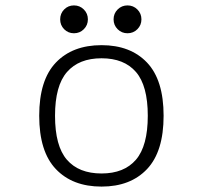

<svg xmlns="http://www.w3.org/2000/svg" viewBox="-20 -679 750 710"><path d="M290 -571Q275 -556 253.5 -556Q232 -556 217.2 -571Q202.5 -586 202.5 -607.5Q202.5 -629 217.2 -644Q232 -659 253.5 -659Q275 -659 290 -644Q305 -629 305 -607.5Q305 -586 290 -571ZM488 -571Q473 -556 451.5 -556Q430 -556 415 -571Q400 -586 400 -607.5Q400 -629 415 -644Q430 -659 451.5 -659Q473 -659 488 -644Q503 -629 503 -607.5Q503 -586 488 -571ZM355.5 11Q248 11 186.5 -53.8Q125 -118.5 125 -251Q125 -383 186.5 -447.5Q248 -512 355.5 -512Q462.5 -512 523.8 -447.5Q585 -383 585 -251Q585 -118.5 523.8 -53.8Q462.5 11 355.5 11ZM355.5 -37.5Q439 -37.5 482.8 -88.5Q526.5 -139.5 526.5 -251Q526.5 -362 482.8 -412.8Q439 -463.5 355.5 -463.5Q272 -463.5 227.8 -412.8Q183.5 -362 183.5 -251Q183.5 -139 227.5 -88.2Q271.5 -37.5 355.5 -37.5Z"/></svg>

Font: League Mono UltraLight
Style: Regular
Weight: 200
Width: 6
Designer: Tyler Finck
Foundry: The League of Moveable Type / Tyler Finck
Version: Version 2.210